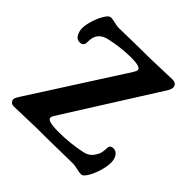

<svg xmlns="http://www.w3.org/2000/svg" viewBox="-184 -874 1047 1047"><g transform="rotate(45 340.0 -350.5)"><path d="M231.4 2.4Q210 2.4 147.5 4.9Q85 7.3 64 7.3Q49.8 7.3 41.5 -0.2Q33.2 -7.8 33.2 -18.6Q33.2 -20.5 33.7 -22.7Q34.2 -24.9 34.4 -26.6Q34.7 -28.3 36.1 -31Q37.6 -33.7 38.3 -35.4Q39.1 -37.1 41.3 -40.5Q43.5 -43.9 44.4 -45.7Q45.4 -47.4 48.3 -52.2Q51.3 -57.1 52.7 -59.1L392.6 -589.8Q400.9 -604 400.9 -611.8Q400.9 -634.3 327.6 -634.3Q250.5 -634.3 167.5 -615.7Q130.4 -607.4 113.3 -583.5Q105.5 -572.3 102.3 -560.3Q99.1 -548.3 98.9 -533.4Q98.6 -518.6 98.1 -515.6Q93.8 -493.7 69.3 -493.7Q47.4 -493.7 35.9 -514.2Q24.4 -534.7 24.4 -559.6Q24.4 -583.5 35.4 -619.1Q46.4 -654.8 63.2 -682.9Q80.1 -710.9 94.7 -710.9Q108.4 -710.9 130.1 -705.6Q151.9 -700.2 163.6 -700.2Q193.4 -700.2 261.2 -701.9Q329.1 -703.6 399.4 -703.6Q420.9 -703.6 486.1 -706.3Q551.3 -709 572.3 -709Q587.4 -709 596.2 -700.9Q605 -692.9 605 -681.2Q605 -669.4 595.7 -651.9L254.4 -110.8Q247.1 -99.1 247.1 -90.3Q247.1 -66.9 332 -66.9Q422.9 -66.9 504.4 -84.5Q540.5 -90.8 560.5 -118.2Q567.4 -127.9 572 -136.5Q576.7 -145 578.6 -153.8Q580.6 -162.6 581.3 -168Q582 -173.3 582.8 -183.6Q583.5 -193.8 584 -199.2Q586.9 -215.8 608.9 -215.8Q631.3 -215.8 643.3 -196Q655.3 -176.3 655.3 -151.9Q655.3 -122.6 643.8 -84.2Q632.3 -45.9 615.5 -18.1Q598.6 9.8 584.5 9.8Q570.8 9.8 547.4 4.4Q523.9 -1 512.2 -1Q484.9 -1 399.7 0.7Q314.5 2.4 231.4 2.4Z"/></g></svg>

Font: Cooper* SemiBold
Style: Regular
Weight: 600
Designer: Owen Earl
Foundry: indestructible type*
Version: Version 0.001